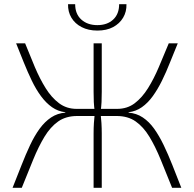

<svg xmlns="http://www.w3.org/2000/svg" viewBox="-20 -897 926 917"><path d="M829 -690Q810 -645 792 -599Q774 -553 753.5 -511.5Q733 -470 709.5 -437.5Q686 -405 657.5 -385Q629 -365 594 -361V-359Q632 -356 662 -336Q692 -316 716 -282.5Q740 -249 761.5 -204.5Q783 -160 803.5 -108Q824 -56 846 0H802Q773 -72 747.5 -134.5Q722 -197 693.5 -244Q665 -291 628 -317Q591 -343 537 -343L539 -377Q588 -377 623.5 -404Q659 -431 687 -476Q715 -521 738.5 -576.5Q762 -632 786 -690ZM100 -690Q123 -632 146.5 -576.5Q170 -521 198 -476Q226 -431 262 -404Q298 -377 346 -377L349 -343Q295 -343 258 -317Q221 -291 192.5 -244Q164 -197 138.5 -134.5Q113 -72 84 0H40Q62 -55 82.5 -107.5Q103 -160 124 -204.5Q145 -249 169.5 -282.5Q194 -316 224 -336Q254 -356 292 -359V-361Q257 -365 228.5 -385Q200 -405 176 -437.5Q152 -470 132 -511.5Q112 -553 93.5 -599Q75 -645 57 -690ZM438 -377V-343H317V-377ZM466 -690V-459Q466 -432 465 -410Q464 -388 460 -361Q463 -334 464.5 -309.5Q466 -285 466 -260V0H427V-260Q427 -285 428.5 -309.5Q430 -334 433 -361Q429 -388 428 -410Q427 -432 427 -459V-690ZM569 -377V-343H457V-377ZM549 -877H584Q585 -841 568 -812.5Q551 -784 520 -767.5Q489 -751 445 -751Q402 -751 370 -767.5Q338 -784 321 -812.5Q304 -841 305 -877H339Q339 -830 368.5 -803.5Q398 -777 445 -777Q492 -777 520.5 -803.5Q549 -830 549 -877Z"/></svg>

Font: Exo 2 ExtraLight
Style: Regular
Weight: 250
Designer: Natanael Gama
Foundry: Natanael Gama
Version: Version 2.010